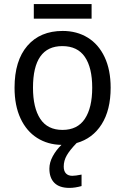

<svg xmlns="http://www.w3.org/2000/svg" viewBox="-20 -697 610 937"><path d="M427 -606H145V-677H427ZM354 1Q321 35 306 61Q291 87 291 116Q291 138 302 149.5Q313 161 333 161Q348 161 378 155V211Q346 220 319 220Q270 220 245.5 195.5Q221 171 221 126Q221 96 237.5 65.5Q254 35 280 10Q213 9 161 -24Q109 -57 80 -119.5Q51 -182 51 -269Q51 -401 113.5 -473.5Q176 -546 286 -546Q355 -546 408 -513.5Q461 -481 490.5 -418.5Q520 -356 520 -269Q520 -160 476 -90.5Q432 -21 354 1ZM285 -63Q358 -63 394 -117Q430 -171 430 -269Q430 -367 394 -419.5Q358 -472 284 -472Q141 -472 141 -269Q141 -171 176.5 -117Q212 -63 285 -63Z"/></svg>

Font: Noto Sans Display
Style: Regular
Weight: 400
Designer: Monotype Design team
Foundry: Monotype Imaging Inc.
Version: Version 1.000